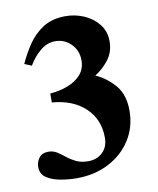

<svg xmlns="http://www.w3.org/2000/svg" viewBox="-74 -670 609 742"><g transform="rotate(-10 230.5 -299.5)"><path d="M413.6 -210Q413.6 -145.5 381.6 -95.2Q349.6 -44.9 293.9 -16.1Q238.3 12.7 168 12.7Q137.7 12.7 105.2 7.1Q72.8 1.5 50.5 -13.2Q28.3 -27.8 28.3 -55.7Q28.3 -75.7 40.3 -91.6Q52.2 -107.4 77.1 -107.4Q95.7 -107.4 110.6 -97.9Q125.5 -88.4 140.9 -75.9Q156.2 -63.5 175.8 -54Q195.3 -44.4 223.1 -44.4Q257.8 -44.4 279.8 -65.9Q301.8 -87.4 301.8 -122.6Q301.8 -195.3 253.4 -240.7Q205.1 -286.1 123.5 -292.5V-327.6Q161.1 -330.6 193.1 -342.8Q225.1 -355 244.9 -377.4Q264.6 -399.9 264.6 -433.6Q264.6 -471.2 239.3 -497.3Q213.9 -523.4 176.3 -523.4Q145 -523.4 117.7 -500.5Q90.3 -477.5 72.3 -445.8L44.4 -457.5Q61.5 -495.6 85.4 -531Q109.4 -566.4 145 -589.1Q180.7 -611.8 233.4 -611.8Q271 -611.8 305.4 -596.9Q339.8 -582 362.1 -554Q384.3 -525.9 384.3 -486.8Q384.3 -445.3 361.6 -415.5Q338.9 -385.7 307.1 -365.7Q349.1 -347.2 381.3 -310.1Q413.6 -272.9 413.6 -210Z"/></g></svg>

Font: Scheherazade New
Style: Bold
Weight: 700
Designer: SIL International
Foundry: SIL International
Version: Version 4.000